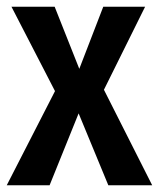

<svg xmlns="http://www.w3.org/2000/svg" viewBox="-24 -549 471 569"><path d="M427 0H297L209 -213L123 0H-4L139 -279L10 -529H138L211 -345L282 -529H406L284 -283Z"/></svg>

Font: Fira Sans Compressed Medium
Style: Regular
Weight: 500
Width: 1
Designer: bBox Type GmbH & Carrois Corporate GbR & Edenspiekermann AG
Foundry: bBox Type GmbH & Carrois Corporate GbR & Edenspiekermann AG
Version: Version 4.301